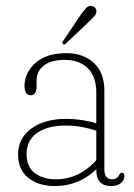

<svg xmlns="http://www.w3.org/2000/svg" viewBox="-20 -613 448 643"><path d="M40.5 -96Q40.5 -150 85 -182.5Q129.5 -215 203.5 -215Q227 -215 253.8 -211Q280.5 -207 302.5 -200V-302.5Q302.5 -356.5 274 -384.5Q245.5 -412.5 197.5 -412.5Q150.5 -412.5 126.5 -393.2Q102.5 -374 102.5 -344V-323.5Q102.5 -294 82.5 -294Q71.5 -294 66.8 -303Q62 -312 62 -325Q62 -369 98.5 -402Q135 -435 203 -435Q258.5 -435 294 -402.5Q329.5 -370 329.5 -310V-45.5Q329.5 -12.5 356 -12.5Q371.5 -12.5 378.5 -26Q383 -34.5 388 -34.5Q396.5 -34.5 396.5 -23.5Q396.5 -9.5 384.8 0.2Q373 10 352 10Q302.5 10 302.5 -43V-46.5Q275.5 -19.5 240.5 -4.8Q205.5 10 164.5 10Q107.5 10 74 -18Q40.5 -46 40.5 -96ZM69 -97Q69 -54 97 -33.2Q125 -12.5 166.5 -12.5Q245 -12.5 302.5 -76.5V-175.5Q279.5 -183 254 -187.8Q228.5 -192.5 200 -192.5Q139.5 -192.5 104.2 -167.8Q69 -143 69 -97ZM250 -563Q261.5 -578.5 269.2 -586.8Q277 -595 288 -592.5Q295.5 -591.5 299.8 -585.5Q304 -579.5 302.5 -572Q301.5 -564 294.2 -556.8Q287 -549.5 278.5 -541L200 -466.5Q195 -461.5 191 -465.5Q185.5 -470 192 -476.5Z"/></svg>

Font: Fraunces 144pt S100 Thin
Style: Regular
Weight: 100
Version: Version 1.000; ttfautohint (v1.8.3)